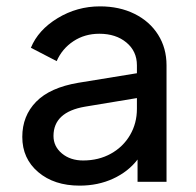

<svg xmlns="http://www.w3.org/2000/svg" viewBox="-20 -571 615 603"><path d="M50 -141Q50 -207 93.5 -251.5Q137 -296 226 -311L410 -341V-366Q410 -410 377 -437.5Q344 -465 292 -465Q246 -465 210.5 -441.5Q175 -418 158 -379L77 -421Q100 -477 161 -514Q222 -551 294 -551Q355 -551 402.5 -527.5Q450 -504 476.5 -462Q503 -420 503 -366V0H412V-70Q383 -32 335.5 -10Q288 12 230 12Q150 12 100 -30.5Q50 -73 50 -141ZM241 -67Q290 -67 328.5 -88.5Q367 -110 388.5 -147Q410 -184 410 -229V-263L247 -236Q148 -219 148 -144Q148 -111 174.5 -89Q201 -67 241 -67Z"/></svg>

Font: Eudoxus Sans Medium
Style: Regular
Weight: 500
Designer: Stijn de Vries
Foundry: tokotype
Version: Version 2.005